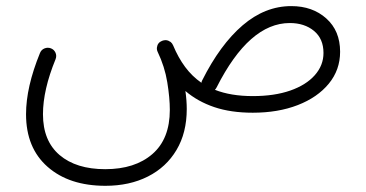

<svg xmlns="http://www.w3.org/2000/svg" viewBox="-20 -348 1192 626"><path d="M64.9 24.4Q64.9 -64 110.4 -175.3Q114.7 -186 125.2 -190.2Q135.7 -194.3 146 -190.4Q156.2 -186.5 160.9 -176.3Q165.5 -166 161.1 -154.8Q120.1 -54.7 120.1 24.4Q120.1 111.3 174.3 157.5Q228.5 203.6 323.2 203.6Q419.9 203.6 476.8 154.3Q533.7 105 533.7 10.3Q533.7 -28.8 525.4 -79.8Q517.1 -130.9 493.7 -179.7Q490.7 -186.5 491.7 -193.4Q493.7 -209 508.3 -214.8Q510.7 -215.8 513.2 -216.3Q524.9 -219.2 534.7 -211.9Q534.7 -211.9 535.2 -211.9Q535.6 -211.4 536.1 -211.4Q541.5 -207 544.4 -200.2Q561 -160.2 583.7 -129.6Q606.4 -99.1 636.7 -78.1Q637.2 -82 639.2 -85.9Q697.8 -202.6 771 -265.4Q844.2 -328.1 929.7 -328.1Q999 -328.1 1043.9 -287.8Q1088.9 -247.6 1088.9 -179.2Q1088.9 -120.1 1052 -75.2Q1015.1 -30.3 950.9 -5.4Q886.7 19.5 804.2 19.5Q732.4 19.5 678.5 1.2Q624.5 -17.1 584.5 -51.3Q588.9 -20 588.9 7.3Q588.9 85 555.4 141.1Q522 197.3 462.2 227.5Q402.3 257.8 323.7 257.8Q205.6 257.8 135.3 196Q64.9 134.3 64.9 24.4ZM686.5 -63.5Q684.1 -58.6 680.7 -55.2Q732.4 -34.7 804.2 -34.7Q874.5 -34.7 926.3 -52.7Q978 -70.8 1006.3 -102.8Q1034.7 -134.8 1034.7 -175.3Q1034.7 -221.7 1003.7 -247.3Q972.7 -272.9 924.8 -272.9Q792.5 -272.9 686.5 -63.5Z"/></svg>

Font: Mikhak-FD Light
Style: Regular
Weight: 300
Designer: Amin Abedi
Version: Version 3.2